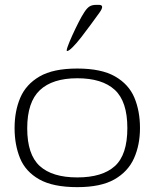

<svg xmlns="http://www.w3.org/2000/svg" viewBox="-20 -760 636 790"><path d="M298 10Q198 10 141.5 -22Q85 -54 62.5 -109Q40 -164 40 -233Q40 -303 63.5 -358Q87 -413 143 -445.5Q199 -478 298 -478Q397 -478 453.5 -445.5Q510 -413 533 -358Q556 -303 556 -233Q556 -164 531.5 -109Q507 -54 451 -22Q395 10 298 10ZM298 -30Q401 -30 452.5 -76.5Q504 -123 504 -233Q504 -343 452 -390.5Q400 -438 298 -438Q196 -438 144 -389Q92 -340 92 -232Q92 -124 143.5 -77Q195 -30 298 -30ZM256 -550Q252 -550 258.5 -568.5Q265 -587 277.5 -614.5Q290 -642 303.5 -668.5Q317 -695 327 -710Q338 -727 348.5 -733.5Q359 -740 376 -740H387Q412 -740 390 -709Q374 -687 354 -659.5Q334 -632 314.5 -607Q295 -582 279 -566Q263 -550 256 -550Z"/></svg>

Font: Red Rose Light
Style: Regular
Weight: 300
Designer: Jaikishan Patel
Version: Version 1.001; ttfautohint (v1.8.3)